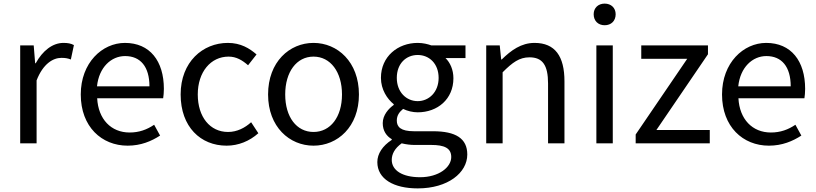

<svg xmlns="http://www.w3.org/2000/svg" viewBox="-20 -795 4528 1065"><path d="M92 0H183V-349C219 -442 275 -474 320 -474C342 -474 355 -472 373 -465L390 -545C373 -554 356 -557 332 -557C271 -557 216 -513 178 -444H175L167 -543H92Z M688 13C762 13 820 -12 868 -43L835 -103C795 -76 752 -60 699 -60C596 -60 525 -134 519 -250H885C887 -263 889 -282 889 -302C889 -457 811 -557 673 -557C547 -557 428 -447 428 -271C428 -92 544 13 688 13ZM518 -316C529 -422 597 -484 674 -484C759 -484 809 -425 809 -316Z M1237 13C1302 13 1364 -12 1413 -56L1373 -117C1339 -86 1295 -63 1245 -63C1145 -63 1077 -146 1077 -271C1077 -396 1149 -481 1248 -481C1291 -481 1324 -461 1356 -433L1403 -493C1364 -527 1315 -557 1244 -557C1105 -557 982 -452 982 -271C982 -91 1093 13 1237 13Z M1719 13C1852 13 1971 -91 1971 -271C1971 -452 1852 -557 1719 -557C1586 -557 1467 -452 1467 -271C1467 -91 1586 13 1719 13ZM1719 -63C1625 -63 1562 -146 1562 -271C1562 -396 1625 -481 1719 -481C1813 -481 1877 -396 1877 -271C1877 -146 1813 -63 1719 -63Z M2297 250C2465 250 2572 163 2572 62C2572 -27 2508 -67 2382 -67H2276C2203 -67 2181 -91 2181 -126C2181 -156 2196 -174 2216 -191C2240 -179 2270 -172 2297 -172C2407 -172 2495 -245 2495 -361C2495 -408 2477 -448 2451 -473H2562V-543H2373C2354 -550 2327 -557 2297 -557C2187 -557 2093 -482 2093 -363C2093 -298 2128 -246 2164 -217V-213C2136 -193 2103 -157 2103 -112C2103 -69 2124 -40 2153 -23V-19C2102 14 2073 58 2073 104C2073 198 2164 250 2297 250ZM2297 -234C2234 -234 2181 -284 2181 -363C2181 -443 2233 -490 2297 -490C2361 -490 2413 -442 2413 -363C2413 -284 2359 -234 2297 -234ZM2310 188C2212 188 2153 150 2153 92C2153 60 2169 28 2208 0C2232 6 2258 9 2278 9H2372C2444 9 2483 26 2483 76C2483 133 2414 188 2310 188Z M2677 0H2768V-394C2823 -449 2861 -477 2917 -477C2989 -477 3020 -434 3020 -332V0H3111V-344C3111 -483 3059 -557 2945 -557C2871 -557 2815 -516 2763 -465H2760L2752 -543H2677Z M3334 -655C3370 -655 3395 -679 3395 -716C3395 -751 3370 -775 3334 -775C3298 -775 3273 -751 3273 -716C3273 -679 3298 -655 3334 -655ZM3288 0H3379V-543H3288Z M3506 0H3917V-74H3621L3907 -494V-543H3537V-469H3792L3506 -49Z M4245 13C4319 13 4377 -12 4425 -43L4392 -103C4352 -76 4309 -60 4256 -60C4153 -60 4082 -134 4076 -250H4442C4444 -263 4446 -282 4446 -302C4446 -457 4368 -557 4230 -557C4104 -557 3985 -447 3985 -271C3985 -92 4101 13 4245 13ZM4075 -316C4086 -422 4154 -484 4231 -484C4316 -484 4366 -425 4366 -316Z"/></svg>

Font: Noto Sans JP
Style: Regular
Weight: 400
Designer: Ryoko NISHIZUKA  (kana, bopomofo & ideographs); Paul D. Hunt (Latin, Greek & Cyrillic); Sandoll Communications , Soo-you
Foundry: Adobe
Version: Version 2.002;hotconv 1.0.116;makeotfexe 2.5.65601